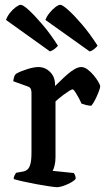

<svg xmlns="http://www.w3.org/2000/svg" viewBox="-20 -779 445 799"><path d="M218 0Q210 0 186 -3.5Q162 -7 132 -12.5Q102 -18 75.5 -24Q49 -30 37 -34Q37 -42 40.5 -49Q44 -56 47 -60L75 -65Q86 -67 94 -73.5Q102 -80 106.5 -96.5Q111 -113 111 -145V-394Q111 -402 108 -409Q105 -416 96 -419L35 -441Q37 -455 40 -462Q43 -469 47 -472Q64 -482 92.5 -491Q121 -500 139 -500Q168 -500 188.5 -479.5Q209 -459 209 -427V-421Q219 -430 232.5 -443.5Q246 -457 261 -470Q276 -483 291 -491.5Q306 -500 318 -500Q331 -500 344.5 -490Q358 -480 370 -465.5Q382 -451 389.5 -438Q397 -425 397 -419Q397 -414 391 -398Q385 -382 376.5 -365Q368 -348 360 -339Q348 -339 336.5 -342.5Q325 -346 319 -348Q313 -362 305.5 -375.5Q298 -389 292 -398Q286 -407 282 -407Q278 -407 267.5 -400.5Q257 -394 245 -385Q233 -376 223.5 -368Q214 -360 211 -357V-125Q211 -105 207 -89.5Q203 -74 199 -68L287 -59Q289 -57 292 -50.5Q295 -44 295 -35Q289 -27 274.5 -19Q260 -11 244 -5.5Q228 0 218 0ZM188 -565 5 -696Q10 -711 21.5 -725.5Q33 -740 46 -749.5Q59 -759 66 -759Q76 -759 100 -737Q124 -715 156.5 -677Q189 -639 221 -589Q217 -583 208 -576Q199 -569 188 -565ZM353 -565 169 -696Q174 -710 185.5 -724.5Q197 -739 210 -749Q223 -759 231 -759Q240 -759 264.5 -737Q289 -715 321.5 -677Q354 -639 386 -589Q382 -583 372 -575Q362 -567 353 -565Z"/></svg>

Font: Texturina Medium 12pt Medium
Style: Regular
Weight: 500
Version: Version 1.002